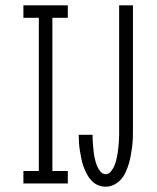

<svg xmlns="http://www.w3.org/2000/svg" viewBox="-20 -690 590 722"><path d="M68 0V-47H126V-623H68V-670H235V-623H177V-47H235V0ZM378 12Q362 12 348 6Q334 0 323.5 -11.5Q313 -23 306 -36.5Q299 -50 294 -64Q289 -78 286 -93Q283 -108 280.5 -123Q278 -138 277 -153Q276 -168 276 -183H328Q328 -173 328.5 -162.5Q329 -152 330 -141.5Q331 -131 332 -121Q333 -111 335 -100.5Q337 -90 340 -80Q343 -70 347.5 -60.5Q352 -51 359.5 -43Q367 -35 378 -35Q389 -35 397 -45Q405 -55 409.5 -65.5Q414 -76 417 -87.5Q420 -99 422 -111Q424 -123 425 -134.5Q426 -146 427 -158Q428 -170 428 -181.5Q428 -193 428 -205V-670H480V-205Q480 -188 479.5 -171.5Q479 -155 477 -139Q475 -123 472 -106.5Q469 -90 464.5 -74.5Q460 -59 453 -43.5Q446 -28 435 -15.5Q424 -3 409 4.5Q394 12 378 12Z"/></svg>

Font: Lode Dark Term
Style: Regular
Weight: 400
Monospace: yes
Designer: Belleve Invis
Foundry: Belleve Invis
Version: Version 29.2.0